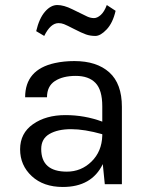

<svg xmlns="http://www.w3.org/2000/svg" viewBox="-20 -733 591 764"><path d="M387 -310Q387 -375 360 -403Q333 -431 281.5 -431Q230 -431 198.5 -410.5Q167 -390 167 -346H80Q80 -456 198 -482Q234 -490 276 -490Q365 -490 415 -445Q465 -400 465 -308V0H397L389 -80Q345 11 230 11Q153 11 106.5 -32Q60 -75 60 -139Q60 -203 111.5 -239Q163 -275 240 -275Q317 -275 387 -249ZM387 -199Q316 -219 263 -219Q210 -219 177 -200Q144 -181 144 -140Q144 -50 246 -50Q303 -50 344 -90Q385 -130 387 -193ZM213 -641Q181 -641 156 -590L124 -609Q136 -660 159 -686.5Q182 -713 208 -713Q234 -713 268 -696Q314 -673 327.5 -667Q341 -661 354 -661Q367 -661 381 -673.5Q395 -686 405 -713L440 -690Q429 -642 404.5 -616Q380 -590 359.5 -590Q339 -590 322 -596Q305 -602 275 -617.5Q245 -633 234.5 -637Q224 -641 213 -641Z"/></svg>

Font: Karla
Style: Regular
Weight: 400
Designer: Jonathan Pinhorn
Version: Version 1.000